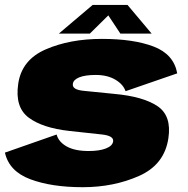

<svg xmlns="http://www.w3.org/2000/svg" viewBox="-23 -756 762 780"><path d="M313 4.5Q438.5 4.5 541.8 -41.2Q645 -87 661 -194Q675 -286 616.5 -325Q558 -364 442 -374.5Q365.5 -382.5 317.2 -387Q269 -391.5 273 -415.5Q275 -432 299 -441.8Q323 -451.5 366 -451.5Q413.5 -451.5 445.8 -432.2Q478 -413 487 -385.5L697 -458Q683 -535.5 601.5 -566.8Q520 -598 391 -598Q261 -598 163 -555.5Q65 -513 51 -415.5Q37 -320.5 93.5 -278.2Q150 -236 259 -224Q339.5 -215 390 -209.8Q440.5 -204.5 436.5 -181Q433.5 -163 407 -152.8Q380.5 -142.5 337 -142.5Q281 -142.5 248 -161Q215 -179.5 207 -209.5L-3 -136Q14 -60 100.2 -27.8Q186.5 4.5 313 4.5ZM216 -619.5H342L417 -693.5L466 -619.5H593L495 -736H353.5Z"/></svg>

Font: Anybody Black
Style: Italic
Weight: 900
Italic angle: -10°
Designer: Tyler Finck
Foundry: Etcetera Type Company
Version: Version 1.113;gftools[0.9.25]